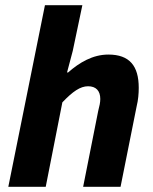

<svg xmlns="http://www.w3.org/2000/svg" viewBox="-20 -719 589 739"><path d="M12 0H156L220 -325C260 -367 289 -387 319 -387C349 -387 366 -370 366 -338C366 -325 363 -311 358 -292L300 0H444L506 -310C512 -334 514 -359 514 -381C514 -465 479 -509 397 -509C337 -509 285 -478 242 -440H238L260 -523L297 -699H153Z"/></svg>

Font: Source Sans Pro
Style: Bold Italic
Weight: 700
Italic angle: -11°
Designer: Paul D. Hunt
Foundry: Adobe Systems Incorporated
Version: Version 3.006;hotconv 1.0.111;makeotfexe 2.5.65597